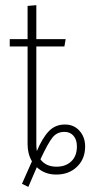

<svg xmlns="http://www.w3.org/2000/svg" viewBox="-20 -673 353 751"><path d="M233.9 -186Q269 -186 291 -161.4Q313 -136.7 313 -100.1Q313 -51.3 281.2 -20.8Q249.5 9.8 200.2 9.8Q154.3 9.8 124 -19L90.8 58.1L65.9 45.9L105 -42Q87.9 -70.8 87.9 -108.9V-491.2H18.1V-520H87.9V-649.9L122.1 -652.8V-520H236.8L231.9 -491.2H122.1V-107.9Q122.1 -97.7 124 -82Q146 -133.8 171.1 -159.9Q196.3 -186 233.9 -186ZM201.2 -21Q237.3 -21 259 -42Q280.8 -63 280.8 -100.1Q280.8 -126.5 267.6 -141.8Q254.4 -157.2 231.9 -157.2Q202.6 -157.2 184.8 -134.5Q167 -111.8 138.2 -49.8Q159.2 -21 201.2 -21Z"/></svg>

Font: Fira Sans Compressed UltraLight
Style: Regular
Weight: 200
Width: 1
Designer: Carrois Corporate & Edenspiekermann AG
Foundry: Carrois Corporate GbR & Edenspiekermann AG
Version: Version 4.203;PS 004.203;hotconv 1.0.88;makeotf.lib2.5.64775